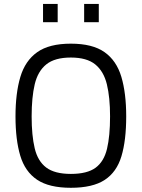

<svg xmlns="http://www.w3.org/2000/svg" viewBox="-20 -918 700 949"><path d="M330.2 10.2Q222.6 10.2 163.2 -29.7Q103.8 -69.6 80.2 -148.3Q56.6 -227 56.6 -342.6Q56.6 -457 80.5 -537.4Q104.4 -617.8 163.8 -660Q223.2 -702.2 330.2 -702.2Q437.2 -702.2 496.6 -660.3Q556 -618.4 579.9 -538Q603.8 -457.6 603.8 -342.6Q603.8 -224 580.2 -145.6Q556.6 -67.2 497.2 -28.5Q437.8 10.2 330.2 10.2ZM330.2 -58.4Q410.7 -58.4 452.3 -88.8Q493.8 -119.3 508.9 -182.4Q524 -245.4 524 -342.6Q524 -436.5 508.3 -501.1Q492.6 -565.6 450.8 -599.6Q408.9 -633.6 330.2 -633.6Q250.9 -633.6 209 -599.9Q167.1 -566.2 151.7 -501.7Q136.4 -437.1 136.4 -342.6Q136.4 -248.4 151.5 -185.1Q166.5 -121.7 208.4 -90Q250.3 -58.4 330.2 -58.4ZM395.9 -808.3V-898.4H468.3V-808.3ZM192.7 -808.3V-898.4H265.1V-808.3Z"/></svg>

Font: Titillium Web
Style: Bold
Weight: 700
Designer: Mohamed Gaber, Accademia di Belle Arti di Urbino
Foundry: Kief Type Foundry, Accademia di Belle Arti di Urbino
Version: Version 3.000